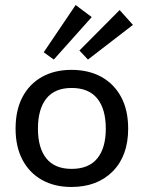

<svg xmlns="http://www.w3.org/2000/svg" viewBox="-20 -728 570 764"><path d="M264 -450Q333 -450 383.5 -422Q434 -394 462 -342Q490 -290 490 -216Q490 -108 428.5 -46Q367 16 264 16Q197 16 147 -12Q97 -40 69.5 -92Q42 -144 42 -216Q42 -290 69.5 -342Q97 -394 147 -422Q197 -450 264 -450ZM265 -378Q198 -378 164.5 -336Q131 -294 131 -216Q131 -139 164.5 -97.5Q198 -56 265 -56Q333 -56 367 -97.5Q401 -139 401 -216Q401 -294 367 -336Q333 -378 265 -378ZM281 -708 345 -660 194 -491 154 -520ZM456 -688 509 -629 330 -491 296 -527Z"/></svg>

Font: Podkova Medium
Style: Regular
Weight: 500
Designer: Ilya Yudin
Foundry: Cyreal (www.cyreal.org)
Version: Version 2.103